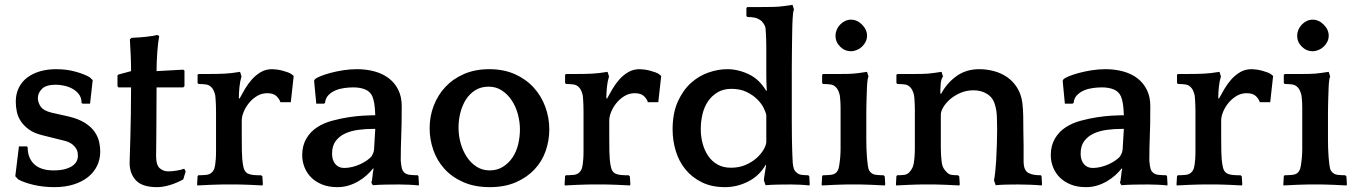

<svg xmlns="http://www.w3.org/2000/svg" viewBox="-20 -760 5585 791"><path d="M263 -280Q305 -270 331 -253Q357 -236 370.5 -216Q384 -196 388.5 -175Q393 -154 393 -136Q393 -104 380 -77Q367 -50 342.5 -30.5Q318 -11 283 0Q248 11 204 11Q158 11 118 1.5Q78 -8 55 -21L43 -34L58 -157H91L94 -153Q94 -109 121 -83.5Q148 -58 201 -58Q229 -58 248.5 -63.5Q268 -69 279.5 -77.5Q291 -86 296 -96.5Q301 -107 301 -116Q301 -123 300 -131Q299 -139 294 -147.5Q289 -156 279 -164.5Q269 -173 250 -179L154 -203Q121 -211 100 -226Q79 -241 66.5 -259.5Q54 -278 49.5 -299Q45 -320 45 -341Q45 -374 58 -399.5Q71 -425 93.5 -441.5Q116 -458 146 -466.5Q176 -475 211 -475Q255 -475 292 -464.5Q329 -454 349 -442L362 -430L351 -333H320L316 -336Q316 -358 304.5 -372.5Q293 -387 276.5 -395.5Q260 -404 242 -407.5Q224 -411 210 -411Q170 -411 153 -394Q136 -377 136 -356Q136 -338 147.5 -321Q159 -304 192 -296Z M735 -400H625Q625 -342 624.5 -292.5Q624 -243 624 -206.5Q624 -170 623.5 -147Q623 -124 623 -119Q623 -80 638 -67Q653 -54 673 -54Q688 -54 707 -57Q726 -60 739 -65L745 -54L735 -21Q708 -6 679.5 2.5Q651 11 627 11Q566 11 540 -17Q514 -45 514 -89Q514 -98 515 -124.5Q516 -151 517 -191.5Q518 -232 519 -285Q520 -338 520 -400H468L464 -405V-449L468 -453L520 -467Q520 -499 518.5 -532.5Q517 -566 515 -598L522 -604L536 -605Q543 -605 555.5 -606Q568 -607 582 -608.5Q596 -610 608.5 -612Q621 -614 627 -616L636 -612Q631 -587 628 -545.5Q625 -504 625 -467L735 -473L740 -469V-405Z M967 -354Q977 -373 989.5 -394Q1002 -415 1018 -433Q1034 -451 1054.5 -463Q1075 -475 1101 -475Q1109 -475 1120.5 -473.5Q1132 -472 1143.5 -469Q1155 -466 1166 -462Q1177 -458 1183 -453L1190 -447L1178 -339H1135Q1132 -351 1119.5 -363.5Q1107 -376 1081 -376Q1058 -376 1039 -364.5Q1020 -353 1006 -336Q992 -319 984 -299.5Q976 -280 976 -264V-195Q976 -157 976.5 -138Q977 -119 978 -105Q980 -83 983.5 -69.5Q987 -56 995 -49Q999 -45 1007.5 -42.5Q1016 -40 1025 -39Q1034 -38 1042.5 -38Q1051 -38 1056 -38L1061 -33L1063 0L1061 4Q1055 4 1041 3Q1027 2 1011 1.5Q995 1 981 0.5Q967 0 961 0H897Q890 0 875.5 0.5Q861 1 845 1.5Q829 2 814.5 3Q800 4 793 4L792 0L794 -34L797 -38Q814 -38 829 -39.5Q844 -41 852 -49Q860 -56 863.5 -67Q867 -78 869 -105Q870 -117 870 -137Q870 -157 870 -193V-266Q870 -287 870 -301.5Q870 -316 869.5 -327Q869 -338 868.5 -347Q868 -356 867 -366Q865 -376 861 -385Q857 -394 854 -397Q844 -410 829 -412Q814 -414 798 -414L794 -418V-452L798 -455H816Q838 -455 873 -455.5Q908 -456 934 -459L969 -464L975 -445Q969 -426 966.5 -402Q964 -378 964 -355Z M1510 -7Q1513 -16 1514.5 -33Q1516 -50 1519 -64L1518 -67Q1506 -52 1490.5 -38Q1475 -24 1456 -13Q1437 -2 1415.5 4.5Q1394 11 1370 11Q1334 11 1307 0Q1280 -11 1262 -29Q1244 -47 1234.5 -71Q1225 -95 1225 -121Q1225 -160 1242 -189Q1259 -218 1287 -236Q1313 -253 1348 -262.5Q1383 -272 1416 -277Q1449 -282 1476 -283.5Q1503 -285 1512 -285H1526Q1525 -316 1522 -333.5Q1519 -351 1514 -363Q1505 -383 1484.5 -391.5Q1464 -400 1436 -400Q1419 -400 1399.5 -397.5Q1380 -395 1363 -388Q1346 -381 1333.5 -368.5Q1321 -356 1319 -336L1315 -333H1283L1274 -427L1277 -433Q1283 -439 1300 -446Q1317 -453 1341 -459.5Q1365 -466 1393.5 -470.5Q1422 -475 1451 -475Q1490 -475 1524 -465.5Q1558 -456 1582.5 -437Q1607 -418 1621 -389.5Q1635 -361 1635 -323Q1635 -282 1634.5 -253Q1634 -224 1633 -199Q1632 -174 1631.5 -150.5Q1631 -127 1631 -98Q1633 -75 1636 -65Q1639 -55 1646 -49Q1654 -41 1670.5 -39.5Q1687 -38 1701 -38L1704 -34L1706 0L1705 4Q1688 2 1666 1Q1644 0 1625 0Q1597 0 1569 0.5Q1541 1 1516 3ZM1510 -115Q1513 -120 1516.5 -127Q1520 -134 1521 -144L1526 -229H1517Q1486 -229 1456 -225Q1426 -221 1402 -210Q1378 -199 1363 -179Q1348 -159 1348 -127Q1348 -100 1361.5 -84Q1375 -68 1398 -68Q1415 -68 1432.5 -72.5Q1450 -77 1465 -84Q1480 -91 1492 -99.5Q1504 -108 1510 -115Z M1996 -475Q2055 -475 2101 -454.5Q2147 -434 2178.5 -399.5Q2210 -365 2226.5 -320Q2243 -275 2243 -227Q2243 -181 2228 -138Q2213 -95 2182 -62Q2151 -29 2105 -9Q2059 11 1998 11Q1935 11 1888 -10Q1841 -31 1810.5 -65Q1780 -99 1765 -142.5Q1750 -186 1750 -232Q1750 -281 1767 -325Q1784 -369 1815.5 -402.5Q1847 -436 1892.5 -455.5Q1938 -475 1996 -475ZM1997 -58Q2028 -58 2051.5 -72.5Q2075 -87 2091 -110.5Q2107 -134 2114.5 -164.5Q2122 -195 2122 -227Q2122 -258 2113.5 -289.5Q2105 -321 2088.5 -346Q2072 -371 2048 -387Q2024 -403 1993 -403Q1961 -403 1937.5 -388Q1914 -373 1899 -349Q1884 -325 1876.5 -295Q1869 -265 1869 -234Q1869 -202 1877.5 -171Q1886 -140 1902.5 -114.5Q1919 -89 1943 -73.5Q1967 -58 1997 -58Z M2481 -354Q2491 -373 2503.5 -394Q2516 -415 2532 -433Q2548 -451 2568.5 -463Q2589 -475 2615 -475Q2623 -475 2634.5 -473.5Q2646 -472 2657.5 -469Q2669 -466 2680 -462Q2691 -458 2697 -453L2704 -447L2692 -339H2649Q2646 -351 2633.5 -363.5Q2621 -376 2595 -376Q2572 -376 2553 -364.5Q2534 -353 2520 -336Q2506 -319 2498 -299.5Q2490 -280 2490 -264V-195Q2490 -157 2490.5 -138Q2491 -119 2492 -105Q2494 -83 2497.5 -69.5Q2501 -56 2509 -49Q2513 -45 2521.5 -42.5Q2530 -40 2539 -39Q2548 -38 2556.5 -38Q2565 -38 2570 -38L2575 -33L2577 0L2575 4Q2569 4 2555 3Q2541 2 2525 1.5Q2509 1 2495 0.5Q2481 0 2475 0H2411Q2404 0 2389.5 0.5Q2375 1 2359 1.5Q2343 2 2328.5 3Q2314 4 2307 4L2306 0L2308 -34L2311 -38Q2328 -38 2343 -39.5Q2358 -41 2366 -49Q2374 -56 2377.5 -67Q2381 -78 2383 -105Q2384 -117 2384 -137Q2384 -157 2384 -193V-266Q2384 -287 2384 -301.5Q2384 -316 2383.5 -327Q2383 -338 2382.5 -347Q2382 -356 2381 -366Q2379 -376 2375 -385Q2371 -394 2368 -397Q2358 -410 2343 -412Q2328 -414 2312 -414L2308 -418V-452L2312 -455H2330Q2352 -455 2387 -455.5Q2422 -456 2448 -459L2483 -464L2489 -445Q2483 -426 2480.5 -402Q2478 -378 2478 -355Z M3127 -17Q3127 -24 3130.5 -43.5Q3134 -63 3136 -78L3135 -82Q3109 -36 3063 -12.5Q3017 11 2967 11Q2912 11 2871.5 -9Q2831 -29 2804 -62Q2777 -95 2764 -138Q2751 -181 2751 -227Q2751 -294 2772.5 -341.5Q2794 -389 2827 -418.5Q2860 -448 2899.5 -461.5Q2939 -475 2976 -475Q3021 -475 3065 -454Q3109 -433 3137 -385L3139 -389Q3137 -418 3137 -448.5Q3137 -479 3137 -508Q3137 -539 3137 -559.5Q3137 -580 3136.5 -594Q3136 -608 3135.5 -619Q3135 -630 3134 -642Q3133 -652 3127 -661Q3121 -670 3118 -673Q3104 -684 3090.5 -687Q3077 -690 3059 -690L3055 -694V-727L3059 -731H3116Q3139 -731 3164.5 -731.5Q3190 -732 3210 -735L3245 -740L3251 -721Q3249 -717 3247.5 -706.5Q3246 -696 3245.5 -684Q3245 -672 3244.5 -661Q3244 -650 3244 -644Q3244 -629 3243.5 -615.5Q3243 -602 3243 -584.5Q3243 -567 3242.5 -541.5Q3242 -516 3242 -476V-258Q3242 -216 3242.5 -190.5Q3243 -165 3243.5 -148Q3244 -131 3244.5 -118.5Q3245 -106 3246 -88Q3248 -70 3251.5 -62Q3255 -54 3262 -49Q3270 -41 3284 -39.5Q3298 -38 3310 -38L3314 -34L3316 0L3314 4Q3297 2 3277 1Q3257 0 3239 0Q3212 0 3185 0.5Q3158 1 3134 3ZM2867 -228Q2867 -198 2874.5 -169.5Q2882 -141 2897 -118.5Q2912 -96 2935.5 -82.5Q2959 -69 2991 -69Q3025 -69 3051.5 -80.5Q3078 -92 3096.5 -108.5Q3115 -125 3125.5 -143Q3136 -161 3137 -174V-285Q3135 -298 3125.5 -316.5Q3116 -335 3098.5 -352Q3081 -369 3055 -381.5Q3029 -394 2993 -394Q2960 -394 2936 -379.5Q2912 -365 2896.5 -342Q2881 -319 2874 -289Q2867 -259 2867 -228Z M3625 4Q3618 4 3604 3Q3590 2 3574 1.5Q3558 1 3544 0.5Q3530 0 3523 0H3469Q3462 0 3447.5 0.5Q3433 1 3417.5 1.5Q3402 2 3387.5 3Q3373 4 3366 4L3365 0L3367 -34L3370 -38Q3385 -38 3401 -39.5Q3417 -41 3425 -49Q3432 -56 3435 -67Q3438 -78 3440 -98Q3441 -105 3441.5 -112Q3442 -119 3442.5 -127Q3443 -135 3443 -146Q3443 -157 3443 -173V-286Q3443 -305 3443 -316.5Q3443 -328 3442.5 -336Q3442 -344 3441.5 -350.5Q3441 -357 3440 -366Q3438 -376 3434 -385Q3430 -394 3427 -397Q3417 -410 3402 -412Q3387 -414 3371 -414L3367 -418V-452L3371 -455H3422Q3445 -455 3471 -455.5Q3497 -456 3517 -459L3552 -464L3558 -445Q3556 -441 3554.5 -432.5Q3553 -424 3552.5 -414.5Q3552 -405 3551.5 -395.5Q3551 -386 3551 -380Q3551 -372 3550.5 -365.5Q3550 -359 3550 -350.5Q3550 -342 3549.5 -329Q3549 -316 3549 -297V-185Q3549 -165 3549.5 -152.5Q3550 -140 3550.5 -131Q3551 -122 3551.5 -114.5Q3552 -107 3553 -98Q3555 -77 3557.5 -66.5Q3560 -56 3568 -49Q3576 -41 3590.5 -39.5Q3605 -38 3620 -38L3625 -33L3627 0ZM3422 -613Q3422 -625 3427 -637Q3432 -649 3441 -658.5Q3450 -668 3461.5 -673.5Q3473 -679 3486 -679Q3511 -679 3531.5 -658.5Q3552 -638 3552 -613Q3552 -600 3546.5 -588.5Q3541 -577 3531.5 -568Q3522 -559 3510 -554Q3498 -549 3486 -549Q3460 -549 3441 -568Q3422 -587 3422 -613Z M3857 -373Q3880 -417 3920 -446Q3960 -475 4014 -475Q4045 -475 4075 -467Q4105 -459 4129.5 -442Q4154 -425 4170.5 -398.5Q4187 -372 4192 -336Q4195 -310 4195.5 -281Q4196 -252 4196 -223Q4197 -189 4197 -160.5Q4197 -132 4197 -98Q4197 -75 4202.5 -63.5Q4208 -52 4216 -48Q4227 -42 4239.5 -40Q4252 -38 4268 -38L4271 -34L4273 0L4271 4Q4250 2 4224.5 1Q4199 0 4175 0Q4151 0 4127 0.5Q4103 1 4082 3L4075 -17Q4078 -30 4080.5 -56Q4083 -82 4084 -98Q4086 -136 4087 -169Q4088 -202 4088 -228Q4088 -251 4087 -278Q4086 -305 4080 -325Q4072 -357 4047.5 -372.5Q4023 -388 3991 -388Q3961 -388 3936 -377Q3911 -366 3893.5 -350.5Q3876 -335 3866 -318Q3856 -301 3856 -288V-185Q3856 -165 3856 -152.5Q3856 -140 3856.5 -131Q3857 -122 3857.5 -114.5Q3858 -107 3859 -98Q3861 -77 3867.5 -66.5Q3874 -56 3882 -49Q3890 -41 3901 -39.5Q3912 -38 3927 -38L3932 -33L3934 0L3932 4Q3925 4 3911 3Q3897 2 3881 1.5Q3865 1 3851 0.5Q3837 0 3830 0H3775Q3768 0 3753.5 0.5Q3739 1 3723.5 1.5Q3708 2 3693.5 3Q3679 4 3672 4L3671 0L3673 -34L3676 -38Q3692 -38 3704.5 -39.5Q3717 -41 3725 -49Q3732 -56 3738 -67Q3744 -78 3746 -98Q3747 -105 3747.5 -112Q3748 -119 3748.5 -127Q3749 -135 3749 -146Q3749 -157 3749 -173V-276Q3749 -295 3749 -308Q3749 -321 3748.5 -331Q3748 -341 3747.5 -349Q3747 -357 3746 -366Q3744 -376 3740 -385Q3736 -394 3733 -397Q3723 -410 3708 -412Q3693 -414 3677 -414L3673 -418V-452L3677 -455H3728Q3751 -455 3777.5 -455.5Q3804 -456 3824 -459L3859 -464L3865 -445Q3857 -434 3855.5 -414.5Q3854 -395 3854 -375Z M4594 -7Q4597 -16 4598.5 -33Q4600 -50 4603 -64L4602 -67Q4590 -52 4574.5 -38Q4559 -24 4540 -13Q4521 -2 4499.5 4.5Q4478 11 4454 11Q4418 11 4391 0Q4364 -11 4346 -29Q4328 -47 4318.5 -71Q4309 -95 4309 -121Q4309 -160 4326 -189Q4343 -218 4371 -236Q4397 -253 4432 -262.5Q4467 -272 4500 -277Q4533 -282 4560 -283.5Q4587 -285 4596 -285H4610Q4609 -316 4606 -333.5Q4603 -351 4598 -363Q4589 -383 4568.5 -391.5Q4548 -400 4520 -400Q4503 -400 4483.5 -397.5Q4464 -395 4447 -388Q4430 -381 4417.5 -368.5Q4405 -356 4403 -336L4399 -333H4367L4358 -427L4361 -433Q4367 -439 4384 -446Q4401 -453 4425 -459.5Q4449 -466 4477.5 -470.5Q4506 -475 4535 -475Q4574 -475 4608 -465.5Q4642 -456 4666.5 -437Q4691 -418 4705 -389.5Q4719 -361 4719 -323Q4719 -282 4718.5 -253Q4718 -224 4717 -199Q4716 -174 4715.5 -150.5Q4715 -127 4715 -98Q4717 -75 4720 -65Q4723 -55 4730 -49Q4738 -41 4754.5 -39.5Q4771 -38 4785 -38L4788 -34L4790 0L4789 4Q4772 2 4750 1Q4728 0 4709 0Q4681 0 4653 0.5Q4625 1 4600 3ZM4594 -115Q4597 -120 4600.5 -127Q4604 -134 4605 -144L4610 -229H4601Q4570 -229 4540 -225Q4510 -221 4486 -210Q4462 -199 4447 -179Q4432 -159 4432 -127Q4432 -100 4445.5 -84Q4459 -68 4482 -68Q4499 -68 4516.5 -72.5Q4534 -77 4549 -84Q4564 -91 4576 -99.5Q4588 -108 4594 -115Z M5002 -354Q5012 -373 5024.5 -394Q5037 -415 5053 -433Q5069 -451 5089.5 -463Q5110 -475 5136 -475Q5144 -475 5155.5 -473.5Q5167 -472 5178.5 -469Q5190 -466 5201 -462Q5212 -458 5218 -453L5225 -447L5213 -339H5170Q5167 -351 5154.5 -363.5Q5142 -376 5116 -376Q5093 -376 5074 -364.5Q5055 -353 5041 -336Q5027 -319 5019 -299.5Q5011 -280 5011 -264V-195Q5011 -157 5011.5 -138Q5012 -119 5013 -105Q5015 -83 5018.5 -69.5Q5022 -56 5030 -49Q5034 -45 5042.5 -42.5Q5051 -40 5060 -39Q5069 -38 5077.5 -38Q5086 -38 5091 -38L5096 -33L5098 0L5096 4Q5090 4 5076 3Q5062 2 5046 1.5Q5030 1 5016 0.5Q5002 0 4996 0H4932Q4925 0 4910.5 0.5Q4896 1 4880 1.5Q4864 2 4849.5 3Q4835 4 4828 4L4827 0L4829 -34L4832 -38Q4849 -38 4864 -39.5Q4879 -41 4887 -49Q4895 -56 4898.5 -67Q4902 -78 4904 -105Q4905 -117 4905 -137Q4905 -157 4905 -193V-266Q4905 -287 4905 -301.5Q4905 -316 4904.5 -327Q4904 -338 4903.5 -347Q4903 -356 4902 -366Q4900 -376 4896 -385Q4892 -394 4889 -397Q4879 -410 4864 -412Q4849 -414 4833 -414L4829 -418V-452L4833 -455H4851Q4873 -455 4908 -455.5Q4943 -456 4969 -459L5004 -464L5010 -445Q5004 -426 5001.5 -402Q4999 -378 4999 -355Z M5527 4Q5520 4 5506 3Q5492 2 5476 1.5Q5460 1 5446 0.5Q5432 0 5425 0H5371Q5364 0 5349.5 0.5Q5335 1 5319.5 1.5Q5304 2 5289.5 3Q5275 4 5268 4L5267 0L5269 -34L5272 -38Q5287 -38 5303 -39.5Q5319 -41 5327 -49Q5334 -56 5337 -67Q5340 -78 5342 -98Q5343 -105 5343.5 -112Q5344 -119 5344.5 -127Q5345 -135 5345 -146Q5345 -157 5345 -173V-286Q5345 -305 5345 -316.5Q5345 -328 5344.5 -336Q5344 -344 5343.5 -350.5Q5343 -357 5342 -366Q5340 -376 5336 -385Q5332 -394 5329 -397Q5319 -410 5304 -412Q5289 -414 5273 -414L5269 -418V-452L5273 -455H5324Q5347 -455 5373 -455.5Q5399 -456 5419 -459L5454 -464L5460 -445Q5458 -441 5456.5 -432.5Q5455 -424 5454.5 -414.5Q5454 -405 5453.5 -395.5Q5453 -386 5453 -380Q5453 -372 5452.5 -365.5Q5452 -359 5452 -350.5Q5452 -342 5451.5 -329Q5451 -316 5451 -297V-185Q5451 -165 5451.5 -152.5Q5452 -140 5452.5 -131Q5453 -122 5453.5 -114.5Q5454 -107 5455 -98Q5457 -77 5459.5 -66.5Q5462 -56 5470 -49Q5478 -41 5492.5 -39.5Q5507 -38 5522 -38L5527 -33L5529 0ZM5324 -613Q5324 -625 5329 -637Q5334 -649 5343 -658.5Q5352 -668 5363.5 -673.5Q5375 -679 5388 -679Q5413 -679 5433.5 -658.5Q5454 -638 5454 -613Q5454 -600 5448.5 -588.5Q5443 -577 5433.5 -568Q5424 -559 5412 -554Q5400 -549 5388 -549Q5362 -549 5343 -568Q5324 -587 5324 -613Z"/></svg>

Font: QuattrocentoBold
Style: Bold
Weight: 700
Designer: Pablo Impallari
Foundry: Pablo Impallari, Igino Marini, Branda Gallo
Version: Version 2.000